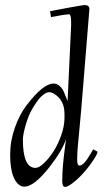

<svg xmlns="http://www.w3.org/2000/svg" viewBox="-20 -726 414 756"><path d="M293 -74Q310.1 -74 337.6 -122.1L346.9 -137.9L364 -128.9Q364 -119.9 346.9 -94.5Q317.1 -49.8 283.8 -19.9Q250.5 10 236.1 10Q225.1 10 225.1 -12.9Q225.1 -68.4 236.3 -149.7L240 -178Q224.1 -131.1 174.3 -67.6Q114 9 75.9 9Q49.6 9 33.2 -29.5Q20 -61.3 20 -116.1Q20 -170.9 38.6 -223.4Q57.1 -275.9 85 -312Q150.1 -397 190.9 -397Q204.1 -397 214.6 -387.6Q225.1 -378.2 230.1 -367.3Q235.1 -356.4 239.9 -343.4Q244.6 -330.3 246.1 -327.9L260 -624V-643.1Q260 -669.9 250.6 -669.9Q241.2 -669.9 180.9 -658.9L177 -681.9Q201.2 -687 254.3 -696.5Q307.4 -706.1 313 -706.1Q332 -706.1 332 -689.9L300 -295.9Q297.1 -262.2 292.6 -216.6Q288.1 -170.9 286 -145.4Q283.9 -119.9 283.9 -96.9Q283.9 -74 293 -74ZM70.1 -176Q70.1 -64.9 120.1 -64.9Q133.5 -64.9 153.1 -83.5Q172.6 -102.1 190.6 -129.8Q208.5 -157.5 221.2 -193.8Q233.9 -230.2 233.9 -262V-278.1Q233.9 -332.5 191.9 -357.4Q182.1 -363 173.2 -363Q164.3 -363 152 -354Q139.6 -345 129.4 -331.3Q109.6 -304.4 98.1 -280Q86.7 -255.6 78.4 -224Q70.1 -192.4 70.1 -176Z"/></svg>

Font: Linden Hill
Style: Italic
Weight: 400
Italic angle: -5.60001°
Version: Version 1.201